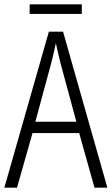

<svg xmlns="http://www.w3.org/2000/svg" viewBox="-20 -860 512 880"><path d="M355 -840H116V-796H355ZM413 0H472L269 -715H204L0 0H58L129 -250H343ZM258 -568 330 -302H142L214 -568C222 -600 230 -631 236 -662C242 -632 251 -598 258 -568Z"/></svg>

Font: Noto Sans Arabic Cond Light
Style: Regular
Weight: 300
Width: 3
Designer: Monotype Design Team, Nadine Chahine, Nizar Qandah and Khaled Hosny
Foundry: Monotype Imaging Inc.
Version: Version 2.012